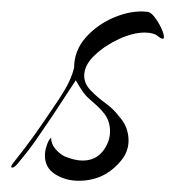

<svg xmlns="http://www.w3.org/2000/svg" viewBox="-44 -322 312 342"><path d="M96 0Q73 0 54.5 -11.5Q36 -23 36 -45Q36 -53 39 -62Q42 -72 47 -77Q47 -66 54 -57.5Q61 -49 70 -44Q79 -40 87.5 -38Q96 -36 103 -36Q126 -36 139 -52.5Q152 -69 152 -88Q152 -105 143 -118Q137 -126 130 -132.5Q123 -139 115 -146Q109 -151 104 -158Q99 -165 91 -179L49 -115Q34 -93 21 -74Q8 -55 -13 -30Q-19 -23 -22.5 -23.5Q-26 -24 -21 -31Q2 -60 17 -81Q32 -102 52 -132Q62 -146 72.5 -164Q83 -182 88 -201Q88 -232 109 -255.5Q130 -279 160.5 -291.5Q191 -304 218 -301Q224 -301 231 -292Q238 -283 243 -272.5Q248 -262 248 -256Q248 -253 246 -253Q243 -253 238 -257Q230 -264 214 -264Q193 -264 168 -252.5Q143 -241 124.5 -223.5Q106 -206 106 -187Q106 -173 117.5 -161Q129 -149 143.5 -138.5Q158 -128 167 -116Q177 -105 181 -94Q185 -83 185 -72Q185 -53 173 -37.5Q161 -22 144 -12Q123 0 96 0Z"/></svg>

Font: The Nautigal
Style: Regular
Weight: 400
Designer: Robert E. Leuschke
Foundry: Robert E. Leuschke
Version: Version 1.100; ttfautohint (v1.8.3)